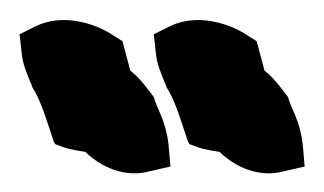

<svg xmlns="http://www.w3.org/2000/svg" viewBox="-30 -756 331 196"><path d="M-10 -721 -8 -703C-7 -690 -2 -680 1 -672L2 -670L3 -667C12 -653 18 -632 25 -611L26 -610V-609C32 -607 36 -604 57 -601C79 -580 104 -576 122 -581L144 -586L142 -609C139 -634 130 -645 127 -657C120 -666 114 -675 103 -684L95 -714L87 -719C65 -734 32 -742 6 -729ZM127 -721 129 -703C130 -690 135 -680 138 -672L139 -670L140 -667C149 -653 155 -632 162 -611L163 -610V-609C169 -607 173 -604 194 -601C216 -580 241 -576 259 -581L281 -586L279 -609C276 -634 267 -645 264 -657C257 -666 251 -675 240 -684L232 -714L224 -719C202 -734 169 -742 143 -729Z"/></svg>

Font: SolarCharger
Style: 1050
Weight: 1000
Designer: Mew Too
Foundry: Cannot Into Space Fonts/KineticPlasma Fonts
Version: Version 1.100